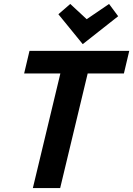

<svg xmlns="http://www.w3.org/2000/svg" viewBox="-20 -950 673 970"><path d="M146 0 285 -579H102L129 -693H633L606 -579H423L284 0ZM398 -727 275 -878 335 -930 418 -853 531 -930 577 -868Z"/></svg>

Font: Ubuntu Sans Mono
Style: Bold Italic
Weight: 700
Italic angle: -13.5°
Monospace: yes
Designer: Dalton Maag Ltd
Foundry: Dalton Maag Ltd
Version: Version 1.006